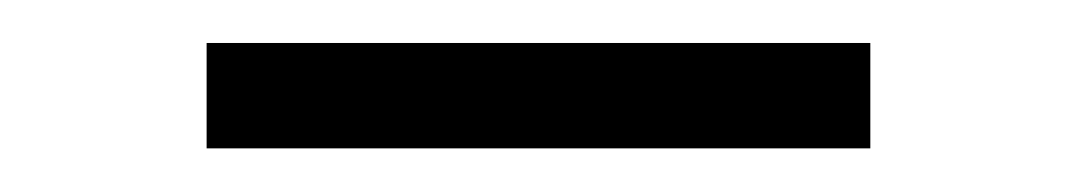

<svg xmlns="http://www.w3.org/2000/svg" viewBox="-20 -297 493 88"><path d="M378.9 -229H74.7V-277.3H378.9Z"/></svg>

Font: Vazirmatn RD UI FD ExtraLight
Style: Regular
Weight: 200
Designer: Saber Rastikerdar
Foundry: Saber Rastikerdar
Version: Version 33.003